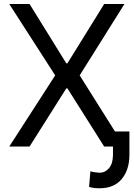

<svg xmlns="http://www.w3.org/2000/svg" viewBox="-20 -748 682 980"><path d="M130.9 -727.5 318.4 -424.8H324.2L511.7 -727.5H615.2L386.7 -363.3L615.2 0H511.7L324.2 -296.9H318.4L130.9 0H27.3L261.7 -363.3L27.3 -727.5ZM556.6 -77.1H640.6V43.9Q640.1 118.7 601.3 165.8Q562.5 212.9 488.3 212.9Q473.1 212.9 460.7 211.4Q448.2 210 434.6 206.1L441.4 126Q447.8 129.4 464.8 131.3Q481.9 133.3 488.3 133.8Q517.1 133.3 536.6 110.1Q556.2 86.9 556.6 43.9Z"/></svg>

Font: Inter V
Style: 
Weight: 400
Designer: Rasmus Andersson
Foundry: rsms
Version: Version 4.000;git-a3f224843